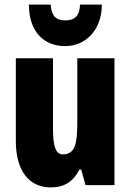

<svg xmlns="http://www.w3.org/2000/svg" viewBox="-20 -807 569 837"><path d="M424 -787H329C327 -736 304 -718 264 -718C223 -718 204 -739 201 -787H106C106 -668 172 -606 264 -606C353 -606 424 -676 424 -787ZM479 -553H317V-280C317 -191 312 -134 254 -134C222 -134 211 -172 211 -246V-553H49V-193C49 -64 105 10 202 10C261 10 300 -16 326 -68H334L353 0H479Z"/></svg>

Font: Noto Sans Lao ExtraCondensed Black
Style: Regular
Weight: 900
Width: 2
Designer: Monotype Design Team
Foundry: Monotype Imaging Inc.
Version: Version 2.003